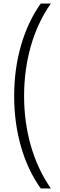

<svg xmlns="http://www.w3.org/2000/svg" viewBox="-20 -820 337 1084"><path d="M60 -278Q60 -429 98.5 -563Q137 -697 210 -800H267Q191 -691 153.5 -557.5Q116 -424 116 -278Q116 -132 153.5 0.5Q191 133 267 244H210Q136 140 98 6Q60 -128 60 -278Z"/></svg>

Font: Noto Sans Tamil SemiCondensed Light
Style: Regular
Weight: 300
Width: 4
Designer: Jelle Bosma - Monotype Design Team
Foundry: Monotype Imaging Inc.
Version: Version 2.004; ttfautohint (v1.8.4.7-5d5b)